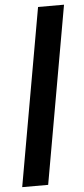

<svg xmlns="http://www.w3.org/2000/svg" viewBox="-57 -752 388 884"><g transform="rotate(-5 137.0 -310.0)"><path d="M9 100 154 -720H274L129 100Z"/></g></svg>

Font: DM Sans SemiBold
Style: Italic
Weight: 600
Italic angle: -10°
Designer: Colophon Foundry, Jonny Pinhorn
Foundry: Colophon Foundry
Version: Version 4.004;gftools[0.9.30]